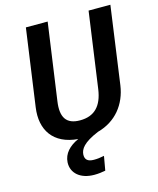

<svg xmlns="http://www.w3.org/2000/svg" viewBox="-134 -784 916 1115"><g transform="rotate(-15 324.0 -226.0)"><path d="M507 -691 443 -235C429 -138 382 -88 295 -88C213 -88 182 -134 196 -230L261 -691H130L65 -228C46 -95 109 2 256 14C200 39 164 77 161 129C158 195 211 239 293 239C319 239 339 236 360 232L375 147C351 152 334 154 313 154C275 154 260 138 261 109C263 77 284 42 378 3C489 -27 557 -113 573 -224L638 -691Z"/></g></svg>

Font: Fira Sans Medium
Style: Italic
Weight: 500
Italic angle: -8°
Designer: bBox Type GmbH & Carrois Corporate GbR & Edenspiekermann AG
Foundry: bBox Type GmbH & Carrois Corporate GbR & Edenspiekermann AG
Version: Version 4.301;PS 004.301;hotconv 1.0.88;makeotf.lib2.5.64775